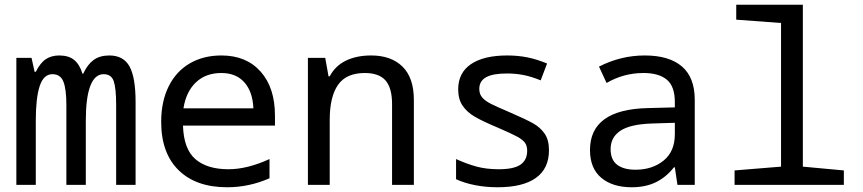

<svg xmlns="http://www.w3.org/2000/svg" viewBox="-20 -780 3640 810"><path d="M49 -536H113L126 -477H131Q150 -515 173.5 -530.5Q197 -546 230 -546Q270 -546 293 -527Q316 -508 328 -469H331Q349 -508 375 -527Q401 -546 441 -546Q501 -546 526.5 -499.5Q552 -453 552 -350V0H470V-337Q470 -407 460 -437Q450 -467 417 -467Q380 -467 361 -417.5Q342 -368 342 -271V0H260V-337Q260 -404 247.5 -435.5Q235 -467 201 -467Q164 -467 147.5 -417Q131 -367 131 -271V0H49Z M660 -266Q660 -352 691.5 -415.5Q723 -479 780.5 -512.5Q838 -546 914 -546Q1019 -546 1079.5 -478Q1140 -410 1140 -292V-250H752Q755 -151 804.5 -108.5Q854 -66 944 -66Q1023 -66 1117 -109V-28Q1031 10 938 10Q807 10 733.5 -62Q660 -134 660 -266ZM1049 -323Q1046 -393 1011 -432.5Q976 -472 914 -472Q848 -472 806.5 -432.5Q765 -393 754 -323Z M1279 -536H1352L1366 -458H1371Q1394 -502 1439 -524Q1484 -546 1546 -546Q1630 -546 1678 -499Q1726 -452 1726 -358V0H1634V-341Q1634 -409 1606.5 -440.5Q1579 -472 1519 -472Q1441 -472 1406 -422Q1371 -372 1371 -274V0H1279Z M1904 -24V-109Q1948 -89 1989.5 -77.5Q2031 -66 2084 -66Q2148 -66 2176 -85.5Q2204 -105 2204 -144Q2204 -165 2194.5 -178Q2185 -191 2161 -204Q2137 -217 2079 -242Q2017 -268 1984 -287Q1951 -306 1932 -333.5Q1913 -361 1913 -403Q1913 -473 1967 -509.5Q2021 -546 2120 -546Q2165 -546 2205 -538Q2245 -530 2288 -512L2261 -441Q2222 -457 2188.5 -463.5Q2155 -470 2119 -470Q2059 -470 2030.5 -454Q2002 -438 2002 -405Q2002 -383 2014.5 -368.5Q2027 -354 2052 -341.5Q2077 -329 2131 -306Q2198 -277 2228.5 -260Q2259 -243 2277.5 -216.5Q2296 -190 2296 -146Q2296 -69 2241 -29.5Q2186 10 2079 10Q2029 10 1983.5 1Q1938 -8 1904 -24Z M2469 -147Q2469 -318 2712 -324L2827 -327V-349Q2827 -416 2793 -444Q2759 -472 2695 -472Q2611 -472 2539 -430L2507 -499Q2599 -546 2700 -546Q2803 -546 2857 -499.5Q2911 -453 2911 -359V0H2838L2827 -74H2823Q2790 -32 2746.5 -11Q2703 10 2645 10Q2564 10 2516.5 -30Q2469 -70 2469 -147ZM2827 -214V-262L2731 -259Q2639 -256 2597.5 -228.5Q2556 -201 2556 -151Q2556 -106 2583.5 -85Q2611 -64 2661 -64Q2732 -64 2779.5 -102.5Q2827 -141 2827 -214Z M3079 -61 3275 -77V-683L3086 -697V-760H3367V-77L3540 -61V0H3079Z"/></svg>

Font: Noto Sans Mono UI
Style: Regular
Weight: 400
Monospace: yes
Designer: Monotype Design team
Foundry: Monotype Imaging Inc.
Version: Version 1.000